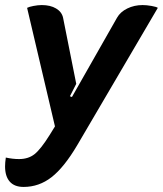

<svg xmlns="http://www.w3.org/2000/svg" viewBox="-29 -529 643 758"><path d="M-9 128Q-9 113 -6 93Q21 99 46 99Q83 99 107.5 79.5Q132 60 167 4L188 -30L78 -498Q85 -502 103 -505.5Q121 -509 136 -509Q170 -509 192.5 -495.5Q215 -482 220 -459L272 -198L247 -149L255 -146L433 -459Q446 -482 473.5 -495.5Q501 -509 534 -509Q550 -509 569.5 -505.5Q589 -502 594 -498L276 44Q224 132 174.5 170.5Q125 209 64 209Q28 209 9.5 188Q-9 167 -9 128Z"/></svg>

Font: K2D ExtraBold
Style: Italic
Weight: 800
Italic angle: -10°
Designer: Katatrad Aksorn Co.,Ltd.
Foundry: Cadson Demak Co.,Ltd.
Version: Version 1.000; ttfautohint (v1.6)